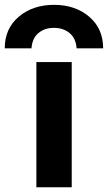

<svg xmlns="http://www.w3.org/2000/svg" viewBox="-56 -784 453 806"><path d="M96.7 2V-523.4H245.1V2ZM377 -581.1H265.6Q262.7 -623 236.3 -645Q210 -667 170.4 -667Q130.9 -667 105 -645Q79.1 -623 76.2 -581.1H-36.1Q-36.1 -664.1 22.9 -713.9Q82 -763.7 170.9 -763.7Q259.8 -763.7 318.4 -713.9Q377 -664.1 377 -581.1Z"/></svg>

Font: Gen Shin Gothic Bold
Style: Bold
Weight: 700
Designer: [Source Han Sans]
Ryoko NISHIZUKA  (kana & ideographs); Paul D. Hunt (Latin, Greek & Cyrillic); Wenlong ZHANG  (bopomofo
Version: Version 1.002.20150607